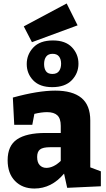

<svg xmlns="http://www.w3.org/2000/svg" viewBox="-20 -1073 608 1106"><path d="M367 9 349 -73Q277 13 178 13Q109 13 66.5 -30.5Q24 -74 24 -150Q24 -234 78.5 -270.5Q133 -307 241 -307H330V-348Q330 -390 310.5 -408.5Q291 -427 251 -427Q219 -427 178 -417L166 -354H62L54 -511Q199 -551 298 -551Q398 -551 449 -509Q500 -467 500 -379V-109L561 -86V0ZM194 -169Q194 -137 209 -121.5Q224 -106 247 -106Q288 -106 330 -146V-225H269Q227 -225 210.5 -212Q194 -199 194 -169ZM164 -830 117 -921 364 -1053 427 -927ZM281 -571Q209 -571 171.5 -610Q134 -649 134 -704Q134 -759 172 -799.5Q210 -840 285 -840Q357 -840 394.5 -800.5Q432 -761 432 -706Q432 -651 393.5 -611Q355 -571 281 -571ZM282 -647Q308 -647 320 -663.5Q332 -680 332 -706Q332 -732 320 -747.5Q308 -763 283 -763Q258 -763 246 -747Q234 -731 234 -704Q234 -678 245 -662.5Q256 -647 282 -647Z"/></svg>

Font: Bitter ExtraBold
Style: Regular
Weight: 800
Designer: Sol Matas, and Bitter project Authors
Foundry: Sol Matas
Version: Version 2.001